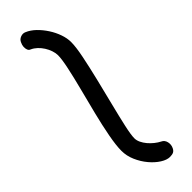

<svg xmlns="http://www.w3.org/2000/svg" viewBox="24 -596 640 640"><g transform="rotate(45 343.5 -276.0)"><path d="M158 -345Q181 -345 220.5 -337Q260 -329 307.5 -317.5Q355 -306 400.5 -294.5Q446 -283 482 -275Q518 -267 534 -267Q544 -267 554.5 -272Q565 -277 574.5 -285Q584 -293 592 -303Q600 -313 605 -323Q610 -334 623 -337Q636 -340 648 -334Q656 -330 659 -324Q662 -318 662 -307Q662 -293 651 -275.5Q640 -258 621.5 -242.5Q603 -227 580 -217Q557 -207 533 -207Q508 -207 468 -214.5Q428 -222 382 -233.5Q336 -245 291.5 -256.5Q247 -268 211.5 -275.5Q176 -283 158 -283Q148 -283 136 -279Q124 -275 113 -268Q102 -261 93.5 -252Q85 -243 80 -232Q78 -226 71.5 -223.5Q65 -221 57 -221.5Q49 -222 41 -226Q31 -230 27 -240.5Q23 -251 27 -260Q34 -277 48.5 -292Q63 -307 81.5 -319Q100 -331 120 -338Q140 -345 158 -345Z"/></g></svg>

Font: Fredoka Expanded Light
Style: Regular
Weight: 300
Width: 7
Designer: Ben Nathan
Foundry: Milena B. Brandão, Ben Nathan
Version: Version 2.001